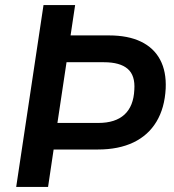

<svg xmlns="http://www.w3.org/2000/svg" viewBox="-20 -739 689 759"><path d="M44 0 152 -719H277L259 -599H411Q486 -599 537 -574.5Q588 -550 613 -503Q638 -456 635 -389Q631 -312 598.5 -258Q566 -204 507.5 -176Q449 -148 367 -148H192L170 0ZM207 -253H369Q436 -253 472 -286Q508 -319 511 -384Q515 -441 484.5 -467Q454 -493 391 -493H243Z"/></svg>

Font: Nunitoga
Style: Bold Italic
Weight: 700
Italic angle: -9°
Designer: Vernon Adams
Foundry: Vernon Adams
Version: Version 1.0